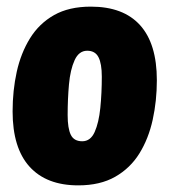

<svg xmlns="http://www.w3.org/2000/svg" viewBox="-20 -551 510 579"><path d="M216 8Q120 8 69 -48.5Q18 -105 18 -215Q18 -278 30.5 -334.5Q43 -391 70.5 -435.5Q98 -480 143 -505.5Q188 -531 254 -531Q352 -531 402.5 -475Q453 -419 453 -309Q453 -247 440.5 -190Q428 -133 400.5 -88.5Q373 -44 327.5 -18Q282 8 216 8ZM228 -125Q253 -125 265.5 -153Q278 -181 282.5 -225.5Q287 -270 287 -320Q287 -359 277 -378.5Q267 -398 243 -398Q218 -398 205 -369.5Q192 -341 188 -296.5Q184 -252 184 -204Q184 -164 193.5 -144.5Q203 -125 228 -125Z"/></svg>

Font: Asap Condensed Condensed ExtraBold
Style: Italic
Weight: 800
Width: 3
Italic angle: -6°
Designer: Pablo Cosgaya
Foundry: Omnibus-Type
Version: Version 3.001; ttfautohint (v1.8.4.7-5d5b)